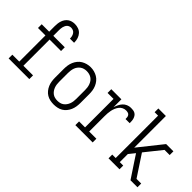

<svg xmlns="http://www.w3.org/2000/svg" viewBox="-1 -1368 2002 2002"><g transform="rotate(45 1000.0 -367.5)"><path d="M79 0V-55H181V-441H71V-496H181V-579Q181 -599 183.5 -619Q186 -639 192.5 -658Q199 -677 210.5 -693.5Q222 -710 238.5 -721.5Q255 -733 274.5 -738Q294 -743 314 -743Q341 -743 367 -734Q393 -725 411 -705Q429 -685 437.5 -659Q446 -633 446 -606Q446 -604 446 -602Q446 -600 446 -598H385Q385 -599 385 -600Q385 -601 385 -603Q385 -618 381 -633.5Q377 -649 368 -662Q359 -675 344.5 -681.5Q330 -688 314 -688Q302 -688 290 -683.5Q278 -679 269.5 -670.5Q261 -662 255.5 -650.5Q250 -639 247 -627.5Q244 -616 243 -603.5Q242 -591 242 -579V-496H411V-441H242V-55H384V0Z M750 8Q724 8 697.5 2.5Q671 -3 648.5 -16.5Q626 -30 609 -51Q592 -72 581.5 -96.5Q571 -121 567 -147.5Q563 -174 563 -200V-330Q563 -357 567 -383Q571 -409 581.5 -433.5Q592 -458 609 -479Q626 -500 648.5 -513.5Q671 -527 697 -534Q723 -541 750 -541Q777 -541 803 -534Q829 -527 851.5 -513.5Q874 -500 891 -479Q908 -458 918.5 -433.5Q929 -409 933 -383Q937 -357 937 -330V-200Q937 -174 933 -147.5Q929 -121 918.5 -96.5Q908 -72 891 -51Q874 -30 851.5 -16.5Q829 -3 802.5 2.5Q776 8 750 8ZM750 -47Q769 -47 787.5 -51.5Q806 -56 821 -67Q836 -78 847 -93.5Q858 -109 864.5 -126.5Q871 -144 873.5 -162.5Q876 -181 876 -200V-330Q876 -349 873.5 -367.5Q871 -386 864.5 -404Q858 -422 847 -437.5Q836 -453 820 -463.5Q804 -474 785.5 -478.5Q767 -483 748 -483Q730 -483 711.5 -478Q693 -473 678 -462Q663 -451 652 -436Q641 -421 635 -403.5Q629 -386 626.5 -367.5Q624 -349 624 -330V-200Q624 -181 626.5 -162.5Q629 -144 635.5 -126.5Q642 -109 653 -93.5Q664 -78 679 -67Q694 -56 712.5 -51.5Q731 -47 750 -47Z M1063 0V-55H1151V-475H1063V-530H1212V-413Q1219 -436 1230 -459Q1241 -482 1257.5 -500Q1274 -518 1297.5 -528Q1321 -538 1346 -538Q1362 -538 1377.5 -536Q1393 -534 1406.5 -526.5Q1420 -519 1429 -505.5Q1438 -492 1442.5 -477Q1447 -462 1448 -446.5Q1449 -431 1449 -415H1388Q1388 -428 1386.5 -441.5Q1385 -455 1377 -465.5Q1369 -476 1355.5 -479.5Q1342 -483 1329 -483Q1307 -483 1287 -473Q1267 -463 1254 -446Q1241 -429 1232.5 -408.5Q1224 -388 1219.5 -367Q1215 -346 1213.5 -324.5Q1212 -303 1212 -281V-55H1318V0Z M1552 0V-55H1603V-680H1552V-735H1663V-268L1872 -530H1979V-475H1903L1755 -290L1910 -55H1979V0H1876L1774 -154L1717 -241L1663 -174V-55H1714V0Z"/></g></svg>

Font: Iosevka Slab Light
Style: Regular
Weight: 300
Monospace: yes
Designer: Belleve Invis
Foundry: Belleve Invis
Version: Version 11.1.0; ttfautohint (v1.8.3)